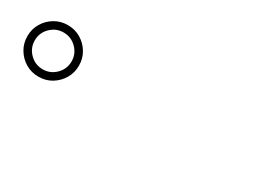

<svg xmlns="http://www.w3.org/2000/svg" viewBox="-19 -1107 1038 757"><g transform="rotate(30 500.0 -728.0)"><path d="M143.1 -610.5Q110.4 -610.5 83.9 -626.3Q57.4 -642.2 41.6 -668.7Q25.7 -695.2 25.7 -727.8Q25.7 -760.5 41.6 -786.9Q57.4 -813.3 83.9 -829.1Q110.4 -844.9 143.1 -844.9Q175.7 -844.9 202.1 -829.1Q228.5 -813.3 244.3 -786.9Q260.2 -760.5 260.2 -727.8Q260.2 -695.2 244.3 -668.7Q228.5 -642.2 202.1 -626.3Q175.7 -610.5 143.1 -610.5ZM143.1 -644.1Q177.4 -644.1 202 -668.7Q226.6 -693.3 226.6 -727.8Q226.6 -762.2 202 -786.8Q177.4 -811.4 143.1 -811.4Q108.5 -811.4 83.9 -786.8Q59.3 -762.2 59.3 -727.8Q59.3 -693.3 83.9 -668.7Q108.5 -644.1 143.1 -644.1Z"/></g></svg>

Font: Noto Serif SC ExtraLight
Style: Regular
Weight: 200
Designer: Ryoko NISHIZUKA 西塚涼子 (kana & ideographs); Frank Grießhammer (Latin, Greek & Cyrillic); Wenlong ZHANG 张文龙 (bopomofo); San
Foundry: Adobe
Version: Version 2.002-H1;hotconv 1.1.0;makeotfexe 2.6.0